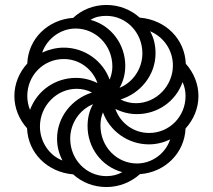

<svg xmlns="http://www.w3.org/2000/svg" viewBox="-20 -744 858 774"><path d="M409 10C459 10 508 -9 544 -42C645 -49 724 -127 728 -226C760 -261 780 -307 780 -357C780 -404 762 -450 729 -487C725 -586 649 -664 543 -673C508 -705 460 -724 409 -724C358 -724 310 -705 275 -672C174 -665 94 -589 90 -488C58 -453 38 -407 38 -357C38 -309 56 -264 89 -227C93 -128 170 -50 275 -41C310 -9 357 10 409 10ZM462 -390C478 -418 485 -448 485 -479C485 -564 430 -641 345 -664C364 -676 385 -680 409 -680C489 -680 554 -613 554 -529C554 -467 516 -412 462 -390ZM422 -423C395 -498 322 -552 237 -552C206 -552 176 -544 150 -532C170 -589 225 -629 285 -629C365 -629 433 -563 433 -476C433 -458 429 -440 422 -423ZM528 -328C507 -328 485 -333 466 -343C547 -368 607 -442 607 -529C607 -562 600 -592 585 -618C640 -595 677 -542 677 -480C677 -398 610 -328 528 -328ZM101 -301C94 -318 90 -338 90 -357C90 -440 155 -506 237 -506C300 -506 353 -466 373 -409C345 -423 316 -430 286 -430C204 -430 130 -380 101 -301ZM581 -208C518 -208 465 -248 445 -305C473 -291 502 -284 532 -284C614 -284 688 -334 716 -413C724 -396 728 -376 728 -357C728 -274 663 -208 581 -208ZM232 -97C181 -116 141 -170 141 -234C141 -316 207 -386 289 -386C310 -386 332 -381 351 -371C270 -346 210 -272 210 -185C210 -153 218 -123 232 -97ZM409 -34C328 -34 263 -101 263 -185C263 -247 301 -302 355 -324C339 -296 333 -266 333 -235C333 -150 388 -73 473 -50C453 -39 432 -34 409 -34ZM532 -85C452 -85 385 -151 385 -238C385 -256 388 -274 395 -291C422 -216 496 -162 580 -162C612 -162 641 -170 666 -182C647 -125 593 -85 532 -85Z"/></svg>

Font: Noto Serif Armenian Condensed Semi
Style: Regular
Weight: 600
Width: 3
Designer: Monotype Design Team
Foundry: Monotype Imaging Inc.
Version: Version 1.901